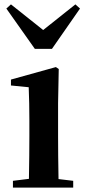

<svg xmlns="http://www.w3.org/2000/svg" viewBox="-20 -856 386 876"><path d="M139 -633 9 -817 30 -836 177 -719 324 -836 345 -817 217 -633ZM245 -235Q245 -153 247 -39L314 -31V0H39V-31L112 -40Q114 -154 114 -235V-306Q114 -386 111 -458L30 -466V-493L235 -550L248 -541L245 -385Z"/></svg>

Font: Source Han Serif JP
Style: Bold
Weight: 700
Designer: Ryoko NISHIZUKA  (kana & ideographs); Frank Grießhammer (Latin, Greek & Cyrillic); Wenlong ZHANG  (bopomofo); Sandoll Co
Foundry: Adobe Systems Incorporated
Version: Version 1.000;PS 1;hotconv 16.6.53;makeotf.lib2.5.65590